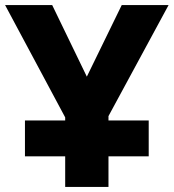

<svg xmlns="http://www.w3.org/2000/svg" viewBox="-20 -734 682 754"><path d="M236 0V-120H78V-261H236V-273L0 -714H185L321 -433L458 -714H642L406 -278V-261H564V-120H406V0Z"/></svg>

Font: Noto Sans ExtraBold
Style: Regular
Weight: 800
Designer: Monotype Design Team
Foundry: Monotype Imaging Inc.
Version: Version 2.007